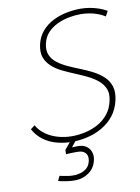

<svg xmlns="http://www.w3.org/2000/svg" viewBox="-100 -776 779 1069"><g transform="rotate(-10 289.5 -242.0)"><path d="M287 -3H256L212 50V74Q224 73 235 72.5Q246 72 256 72Q266 72 275 72Q305 71 320.5 87Q336 103 330 132Q324 159 308 172.5Q292 186 274 191Q256 196 244 197Q223 198 204.5 195.5Q186 193 173 190Q160 187 155 186L142 213Q154 216 168 219Q182 222 200 224Q218 226 240 226Q282 225 316 200.5Q350 176 359 132Q367 95 346.5 68Q326 41 283 41Q278 41 271 41.5Q264 42 251 42ZM563 -643 579 -672Q558 -684 533.5 -692.5Q509 -701 483 -705.5Q457 -710 430 -710Q393 -710 352 -702Q311 -694 274.5 -675.5Q238 -657 211.5 -626.5Q185 -596 175 -552Q166 -509 177 -479.5Q188 -450 212.5 -428Q237 -406 269.5 -390Q302 -374 337.5 -359.5Q373 -345 406 -329Q439 -313 463.5 -292.5Q488 -272 499.5 -244.5Q511 -217 502 -177Q493 -134 468.5 -103.5Q444 -73 410 -54.5Q376 -36 338 -27.5Q300 -19 262 -19Q223 -19 185 -29.5Q147 -40 116 -61.5Q85 -83 67 -115L43 -97Q63 -60 95.5 -35.5Q128 -11 170 0.5Q212 12 257 12Q301 12 345.5 1.5Q390 -9 429 -31.5Q468 -54 496 -89.5Q524 -125 535 -175Q545 -220 534.5 -252.5Q524 -285 499.5 -308Q475 -331 442.5 -348Q410 -365 374.5 -379Q339 -393 306 -408Q273 -423 248 -442Q223 -461 211.5 -487.5Q200 -514 208 -551Q216 -588 239 -612.5Q262 -637 294 -652Q326 -667 360 -673.5Q394 -680 425 -680Q449 -680 474 -676Q499 -672 522 -663.5Q545 -655 563 -643Z"/></g></svg>

Font: Advent Pro ExtraLight
Style: Italic
Weight: 250
Italic angle: -12°
Version: Version 3.000